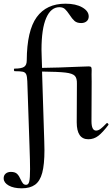

<svg xmlns="http://www.w3.org/2000/svg" viewBox="-73 -746 608 1041"><path d="M507 -79Q510 -79 513 -75.5Q516 -72 515 -69Q484 -28 460 -9.5Q436 9 406 9Q343 9 343 -83L344 -292Q345 -322 332.5 -335Q320 -348 282 -352.5Q244 -357 155 -358L167 21Q168 38 168 68Q168 146 156 191Q144 236 117 255.5Q90 275 45 275Q1 275 -25.5 260Q-52 245 -53 223Q-54 206 -43 196Q-32 186 -14 186Q9 186 20 197Q31 208 39 227Q46 242 52 249Q58 256 69 256Q81 256 85.5 238.5Q90 221 90 171Q90 128 87 47L75 -306Q74 -332 69 -343Q64 -354 51 -357Q38 -360 7 -360Q3 -360 2.5 -367Q2 -374 6 -374Q43 -374 57.5 -383.5Q72 -393 72 -418Q73 -580 126 -653Q179 -726 282 -726Q338 -726 373 -706Q408 -686 408 -657Q408 -640 396.5 -630.5Q385 -621 367 -621Q344 -621 331 -632.5Q318 -644 304 -666Q290 -687 279 -697Q268 -707 249 -707Q203 -707 177.5 -648.5Q152 -590 152 -476L153 -439L155 -378Q241 -379 350 -384Q398 -386 408 -386Q418 -386 421 -382.5Q424 -379 424 -366Q424 -360 423.5 -342.5Q423 -325 424 -303L423 -89Q423 -38 448 -38Q460 -38 473 -48Q486 -58 504 -77Q506 -79 507 -79Z"/></svg>

Font: Cormorant Upright SemiBold
Style: Regular
Weight: 600
Designer: Christian Thalmann (Catharsis Fonts)
Foundry: Catharsis Fonts
Version: Version 3.302